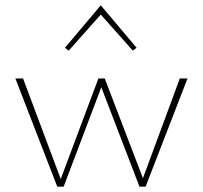

<svg xmlns="http://www.w3.org/2000/svg" viewBox="-20 -704 765 724"><path d="M687 -408 529 0H506L362 -375L220 0H196L38 -408H67L209 -29L351 -408H375L519 -32L658 -408ZM225 -524 360 -684 495 -524 481 -513 360 -649 239 -513Z"/></svg>

Font: Ysabeau Extralight
Style: Regular
Weight: 200
Designer: Christian Thalmann (Catharsis Fonts)
Version: Version 0.003